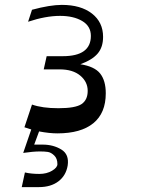

<svg xmlns="http://www.w3.org/2000/svg" viewBox="-20 -532 680 786"><path d="M215 14Q182 14 140 6L120 60H155Q198 60 231 80Q264 100 257 146Q250 187 219 210.5Q188 234 139 234H69L82 174Q108 180 141 180Q171 180 193 167Q215 154 215 140Q215 117 202 104.5Q189 92 176 90Q163 88 144 88Q116 88 75 94L108 -2L80 -11L111 -104Q153 -89 219 -89Q289 -89 314 -106Q339 -123 339 -160Q339 -197 308.5 -222.5Q278 -248 224 -248H159L171 -302H237Q352 -302 352 -385Q352 -425 316.5 -446Q281 -467 226 -467Q167 -467 95 -443L111 -492Q185 -512 233 -512Q311 -512 356.5 -476.5Q402 -441 402 -381Q402 -339 380 -313Q358 -287 309 -269Q367 -260 390 -231Q413 -202 413 -150Q413 -69 362 -27.5Q311 14 215 14Z"/></svg>

Font: OpenDyslexic
Style: Regular
Weight: 400
Designer: Abbie Gonzalez
Version: Version 0.920;hotconv 1.0.109;makeotfexe 2.5.65596